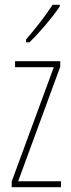

<svg xmlns="http://www.w3.org/2000/svg" viewBox="-20 -783 298 803"><path d="M230 -756V-763H200C166 -711 134 -671 89 -618V-606H103C142 -643 197 -707 230 -756ZM235 0V-25H56L232 -504V-527H43V-502H205L29 -24V0Z"/></svg>

Font: Noto Sans Ethiopic ExtraCondensed Thin
Style: Regular
Weight: 100
Width: 2
Designer: Monotype Design Team
Foundry: Monotype Imaging Inc.
Version: Version 2.102